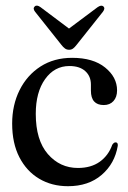

<svg xmlns="http://www.w3.org/2000/svg" viewBox="-20 -649 452 679"><path d="M394 -329.5Q394 -305.5 381.2 -291.5Q368.5 -277.5 347 -277.5Q301.5 -277.5 301.5 -328.5V-350Q301.5 -379.5 281.5 -397.5Q261.5 -415.5 225.5 -415.5Q172.5 -415.5 139.5 -369.2Q106.5 -323 106.5 -246.5Q106.5 -153.5 149.2 -104.2Q192 -55 255.5 -55Q302 -55 332.8 -77Q363.5 -99 377 -137Q383 -146 389 -145.5Q397.5 -145.5 396.5 -133.5Q386 -70.5 339.5 -30.5Q293 9.5 220.5 9.5Q163 9.5 118.5 -17Q74 -43.5 48.5 -93Q23 -142.5 23 -212Q23 -277.5 49.2 -330.2Q75.5 -383 123.2 -413.8Q171 -444.5 235 -444.5Q309.5 -444.5 351.8 -410.2Q394 -376 394 -329.5ZM251 -490.5Q244.5 -482 238.5 -477.5Q232.5 -473 224.5 -473Q216 -473 209.8 -477.5Q203.5 -482 197 -490.5L104 -607.5Q95 -619 103 -626.5Q110.5 -633 123.5 -623.5L224 -548L325 -623.5Q338 -632.5 345.5 -626.5Q353 -619.5 344 -607.5Z"/></svg>

Font: Fraunces 144pt Soft
Style: Regular
Weight: 400
Version: Version 1.000;[0bf87f6ff]